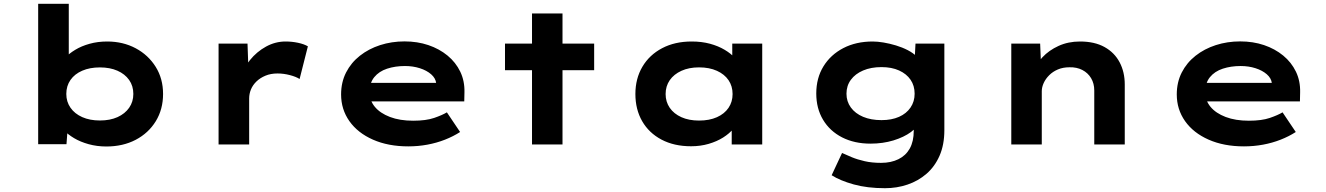

<svg xmlns="http://www.w3.org/2000/svg" viewBox="-20 -760 6974 1010"><path d="M539.3 10.6Q490.2 10.6 446.4 -1.5Q402.7 -13.6 369.9 -33.2Q337 -52.8 315.4 -75.8Q293.7 -98.7 288.3 -120.4L338.9 -123.5L329.7 -1.3H180.8V-740H341.8V-404.4L293.2 -408.3Q299.7 -431.6 321.2 -454.7Q342.7 -477.9 375.7 -497.9Q408.6 -517.9 451.6 -529.8Q494.6 -541.7 543.7 -541.7Q627 -541.7 693.6 -506.2Q760.1 -470.6 799 -408.4Q837.8 -346.3 837.8 -265.7Q837.8 -185 799.5 -122.4Q761.1 -59.9 693.9 -24.6Q626.6 10.6 539.3 10.6ZM505.6 -126.2Q558.9 -126.2 598.2 -143.9Q637.5 -161.7 659.5 -193.3Q681.4 -224.9 681.4 -265.7Q681.4 -308.1 659.2 -339.5Q636.9 -370.9 597.6 -388.1Q558.3 -405.4 505.6 -405.4Q452.4 -405.4 412.6 -388.1Q372.7 -370.9 350.8 -339.5Q328.8 -308.1 328.8 -265.7Q328.8 -224.9 350.8 -193.3Q372.7 -161.7 412.6 -143.9Q452.4 -126.2 505.6 -126.2Z M1129.8 0V-530.7H1282L1288.9 -337.3L1242.8 -343.4Q1258.4 -399 1294.6 -443.6Q1330.7 -488.3 1379.6 -515Q1428.4 -541.7 1482 -541.7Q1515.6 -541.7 1547.4 -535Q1579.2 -528.3 1599.6 -516.3L1556 -344.4Q1537.1 -356.6 1504.6 -365Q1472.1 -373.5 1439.8 -373.5Q1403.9 -373.5 1376.2 -361.8Q1348.4 -350.2 1329.1 -331.5Q1309.8 -312.8 1300.2 -289.8Q1290.7 -266.7 1290.7 -241.9V0Z M2127.9 10Q2022 10 1941.9 -25.4Q1861.8 -60.7 1818 -122.7Q1774.3 -184.6 1774.3 -263.3Q1774.3 -327.2 1800.5 -378.7Q1826.8 -430.2 1873.1 -466.7Q1919.4 -503.2 1979.7 -522.7Q2040 -542.2 2108 -542.2Q2175.6 -542.2 2233.2 -522.8Q2290.7 -503.4 2334.2 -467.7Q2377.6 -432 2401.2 -382.9Q2424.8 -333.8 2423.2 -274L2422.2 -226.6H1886.9L1863.9 -324.1H2291.8L2274.6 -301.9V-322.4Q2271.3 -348.9 2248 -369.2Q2224.8 -389.5 2188.6 -401.1Q2152.5 -412.7 2110.3 -412.7Q2059.1 -412.7 2016.3 -398.7Q1973.6 -384.6 1948.7 -354Q1923.9 -323.4 1923.9 -275.5Q1923.9 -231.8 1951.8 -198.1Q1979.7 -164.4 2031.4 -144.7Q2083.1 -125 2153.4 -125Q2221.2 -125 2263.9 -139.7Q2306.6 -154.4 2330.8 -169L2400.3 -65.6Q2364.9 -42.7 2320.8 -25.3Q2276.7 -8 2228 1Q2179.3 10 2127.9 10Z M2778.6 0V-689.3H2939V0ZM2636.5 -390.6V-530.7H3105.5V-390.6Z M3615.5 9.4Q3526 9.4 3459.8 -25.6Q3393.7 -60.6 3358 -122.6Q3322.4 -184.6 3322.4 -265.3Q3322.4 -346.4 3359.2 -408.8Q3396 -471.2 3463 -506.5Q3529.9 -541.7 3618.5 -541.7Q3671.2 -541.7 3714.9 -529.9Q3758.5 -518 3792 -498Q3825.6 -478.1 3846 -454.9Q3866.3 -431.6 3871.4 -409.1L3832 -405.1V-530.7H3989.6V0H3829.1V-144.4L3862.2 -133.1Q3858.9 -108 3838 -82.8Q3817.1 -57.6 3784.1 -36.7Q3751.2 -15.9 3707.8 -3.2Q3664.4 9.4 3615.5 9.4ZM3657.3 -125.8Q3711.6 -125.8 3751.4 -143.5Q3791.2 -161.3 3812.5 -192.9Q3833.7 -224.5 3833.7 -265.3Q3833.7 -306.7 3812.5 -338.1Q3791.2 -369.5 3751.4 -387.5Q3711.6 -405.6 3657.3 -405.6Q3604.1 -405.6 3564.5 -387.5Q3524.9 -369.5 3503.1 -338.1Q3481.4 -306.7 3481.4 -265.3Q3481.4 -224.5 3503.1 -192.9Q3524.9 -161.3 3564.5 -143.5Q3604.1 -125.8 3657.3 -125.8Z M4635.5 230Q4542.3 230 4470.7 210.1Q4399.1 190.1 4354.8 161.8L4409.6 44.7Q4431.7 55.1 4461.3 67.2Q4490.8 79.4 4528.8 88Q4566.8 96.7 4614.8 96.7Q4667.2 96.7 4706.1 77.5Q4745 58.4 4765.9 21.1Q4786.7 -16.3 4786.7 -72.1V-129L4817.2 -123.8Q4808.9 -92.5 4772 -65.4Q4735.1 -38.3 4679.7 -21.3Q4624.2 -4.4 4559.1 -4.4Q4474.4 -4.4 4409.9 -37.3Q4345.4 -70.3 4309.6 -130Q4273.9 -189.7 4273.9 -268.2Q4273.9 -349.3 4311.6 -410.8Q4349.4 -472.3 4416.3 -507Q4483.2 -541.7 4570.9 -541.7Q4595.9 -541.7 4627.9 -536.4Q4659.8 -531 4693.2 -521Q4726.6 -510.9 4755.8 -495.8Q4784.9 -480.6 4803.4 -461.6Q4821.9 -442.5 4822.5 -419.2L4789.6 -410.6L4795.9 -530.7H4947.7V-75.5Q4947.7 1.4 4922.6 58.9Q4897.4 116.4 4853.9 154.1Q4810.4 191.9 4754.2 210.9Q4698.1 230 4635.5 230ZM4617.1 -128.1Q4670.1 -128.1 4709.2 -145.3Q4748.2 -162.6 4769.7 -194.2Q4791.3 -225.8 4791.3 -267Q4791.3 -309.3 4770 -340.4Q4748.8 -371.5 4709.7 -389.2Q4670.7 -407 4617.1 -407Q4561.8 -407 4520.3 -389.2Q4478.8 -371.5 4455.8 -340.1Q4432.8 -308.8 4432.8 -267Q4432.8 -226.2 4455.8 -194.6Q4478.8 -163 4520.3 -145.5Q4561.8 -128.1 4617.1 -128.1Z M5299.8 0V-530.7H5451.6L5457.4 -390.7L5413.6 -381Q5429.4 -422 5463.6 -458.7Q5497.7 -495.3 5548.5 -518.5Q5599.3 -541.7 5661.3 -541.7Q5738 -541.7 5790.5 -512.5Q5843 -483.2 5869.9 -431.9Q5896.7 -380.6 5896.7 -316V0H5736.3V-283.8Q5736.3 -320.9 5719.6 -348.8Q5702.9 -376.7 5673.5 -391.9Q5644.1 -407.1 5606 -406.1Q5571.8 -406.1 5545 -394.7Q5518.1 -383.3 5499.2 -364.3Q5480.2 -345.3 5470.2 -323.2Q5460.2 -301.1 5460.2 -280.3V0H5380.5Q5343.2 0 5323 0Q5302.8 0 5299.8 0Z M6523.9 10Q6418 10 6337.9 -25.4Q6257.8 -60.7 6214 -122.7Q6170.3 -184.6 6170.3 -263.3Q6170.3 -327.2 6196.5 -378.7Q6222.8 -430.2 6269.1 -466.7Q6315.4 -503.2 6375.7 -522.7Q6436 -542.2 6504 -542.2Q6571.6 -542.2 6629.2 -522.8Q6686.7 -503.4 6730.2 -467.7Q6773.6 -432 6797.2 -382.9Q6820.8 -333.8 6819.2 -274L6818.2 -226.6H6282.9L6259.9 -324.1H6687.8L6670.6 -301.9V-322.4Q6667.3 -348.9 6644 -369.2Q6620.8 -389.5 6584.6 -401.1Q6548.5 -412.7 6506.3 -412.7Q6455.1 -412.7 6412.3 -398.7Q6369.6 -384.6 6344.7 -354Q6319.9 -323.4 6319.9 -275.5Q6319.9 -231.8 6347.8 -198.1Q6375.7 -164.4 6427.4 -144.7Q6479.1 -125 6549.4 -125Q6617.2 -125 6659.9 -139.7Q6702.6 -154.4 6726.8 -169L6796.3 -65.6Q6760.9 -42.7 6716.8 -25.3Q6672.7 -8 6624 1Q6575.3 10 6523.9 10Z"/></svg>

Font: Lexend Tera
Style: Regular
Weight: 400
Designer: Bonnie Shaver-Troup, Thomas Jockin
Foundry: Lexend
Version: Version 1.007